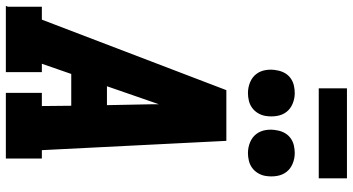

<svg xmlns="http://www.w3.org/2000/svg" viewBox="-288 -888 1177 640"><g transform="rotate(90 300.0 -568.5)"><path d="M0 0 3 -7V-120H46L281 -735H450L481 -120H509V0H290V-120H334L333 -218H227L193 -120H221V0ZM268 -337H331L328 -490Q328 -495 328 -500Q328 -505 328 -510Q326 -505 324.5 -500Q323 -495 321 -490ZM491 -807Q472 -807 455 -814Q438 -821 427.5 -834.5Q417 -848 414 -866.5Q411 -885 415 -904Q417 -917 423.5 -929Q430 -941 441 -949Q452 -957 465 -960Q478 -963 491 -963Q509 -963 526 -956Q543 -949 553.5 -935.5Q564 -922 567 -903.5Q570 -885 567 -866Q565 -853 558 -841Q551 -829 540 -821Q529 -813 516 -810Q503 -807 491 -807ZM291 -807Q272 -807 255 -814Q238 -821 227.5 -834.5Q217 -848 214 -866.5Q211 -885 215 -904Q217 -917 223.5 -929Q230 -941 241 -949Q252 -957 265 -960Q278 -963 291 -963Q309 -963 326 -956Q343 -949 353.5 -935.5Q364 -922 367 -903.5Q370 -885 367 -866Q365 -853 358 -841Q351 -829 340 -821Q329 -813 316 -810Q303 -807 291 -807ZM575 -1043H275V-1137H575Z"/></g></svg>

Font: Iosevka Etoile Heavy Oblique
Style: Regular
Weight: 900
Italic angle: -9°
Designer: Belleve Invis
Foundry: Belleve Invis
Version: Version 15.5.2; ttfautohint (v1.8.4)